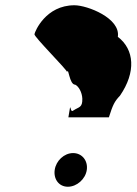

<svg xmlns="http://www.w3.org/2000/svg" viewBox="-20 -710 520 730"><path d="M111 -580C109 -570 236 -444 235 -436C241 -457 243 -388 266 -388C279 -382 292 -359 293 -335C294 -300 280 -304 259 -290C243 -276 252 -340 240 -264H394C409 -311 415 -324 436 -346C498 -436 491 -522 428 -570C439 -641 312 -690 263 -690C154 -690 113 -591 111 -580ZM188 -64C183 -29 204 0 238 0C272 0 305 -29 310 -64C315 -99 292 -128 258 -128C224 -128 193 -99 188 -64Z"/></svg>

Font: Ampere
Style: SCSuCndIta
Weight: 400
Version: Version 1